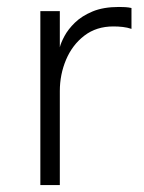

<svg xmlns="http://www.w3.org/2000/svg" viewBox="-20 -532 415 552"><path d="M96 0V-500H152V-396Q155 -409 165.5 -428.5Q176 -448 195.5 -467Q215 -486 246 -499Q277 -512 322 -512Q331 -512 340 -511.5Q349 -511 358 -509V-449Q346 -453 333 -454.5Q320 -456 306 -456Q257 -456 222.5 -429.5Q188 -403 170 -360.5Q152 -318 152 -270V0Z"/></svg>

Font: Inclusive Sans Light
Style: Regular
Weight: 300
Designer: Olivia King
Foundry: Olivia King
Version: Version 2.004